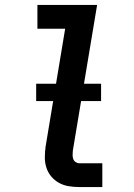

<svg xmlns="http://www.w3.org/2000/svg" viewBox="-20 -755 540 775"><path d="M300 0Q278 0 257 -3.5Q236 -7 218 -17Q200 -27 187 -42.5Q174 -58 167.5 -77.5Q161 -97 161 -119Q161 -141 164 -163L243 -639H131V-735H372L274 -147Q273 -138 273 -129.5Q273 -121 275.5 -113.5Q278 -106 285 -101Q292 -96 300 -96H393V0ZM126 -347V-417H388V-347Z"/></svg>

Font: Iosevka SS04
Style: Bold Italic
Weight: 700
Italic angle: -9°
Monospace: yes
Designer: Belleve Invis
Foundry: Belleve Invis
Version: Version 19.0.0; ttfautohint (v1.8.4)